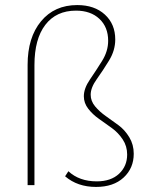

<svg xmlns="http://www.w3.org/2000/svg" viewBox="-20 -731 596 758"><path d="M359 7Q286 7 237 -35L250 -55Q293 -15 362 -15Q418 -15 450 -45Q482 -75 482 -121Q482 -154 464.5 -180.5Q447 -207 421.5 -225.5Q396 -244 371 -261.5Q346 -279 328.5 -301.5Q311 -324 311 -351Q311 -382 335 -417Q359 -452 383 -490.5Q407 -529 407 -570Q407 -624 372.5 -656.5Q338 -689 280 -689Q202 -689 159 -633Q116 -577 116 -474V0H89V-475Q89 -583 142 -647Q195 -711 285 -711Q353 -711 394 -673.5Q435 -636 435 -575Q435 -532 410.5 -492Q386 -452 362 -418.5Q338 -385 338 -357Q338 -332 355.5 -311Q373 -290 398 -272.5Q423 -255 448 -236.5Q473 -218 490.5 -189Q508 -160 508 -124Q508 -67 468 -30Q428 7 359 7Z"/></svg>

Font: EauTestInfant Extralight
Style: Regular
Weight: 250
Designer: Christian Thalmann (Catharsis Fonts)
Version: Version 0.001;PS 000.001;hotconv 1.0.88;makeotf.lib2.5.64775